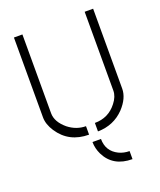

<svg xmlns="http://www.w3.org/2000/svg" viewBox="-127 -582 693 832"><g transform="rotate(-20 219.5 -166.5)"><path d="M339.8 168.9Q251 168.9 215.8 97.7Q202.1 69.3 202.1 40H241.2Q241.2 96.7 291 121.1Q313.5 131.8 339.8 131.8ZM37.1 -133.8V-502H76.2V-138.7Q76.2 -98.6 118.2 -63.5Q155.3 -34.2 199.2 -34.2V4.9Q107.4 4.9 59.6 -67.4Q37.1 -101.6 37.1 -133.8ZM240.2 4.9V-34.2Q303.7 -34.2 341.8 -84Q363.3 -111.3 363.3 -138.7V-502H402.3V-133.8Q402.3 -89.8 362.3 -46.9Q313.5 3.9 240.2 4.9Z"/></g></svg>

Font: Post No Bills Colombo Light
Style: Regular
Weight: 300
Designer: Kosala Senevirathne, Siva Puranthara, Lasantha Premarathna, Tharique Azeez
Foundry: Mooniak
Version: Version 1.220 ; ttfautohint (v1.6)